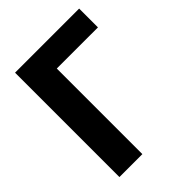

<svg xmlns="http://www.w3.org/2000/svg" viewBox="-203 -811 917 917"><g transform="rotate(-45 256.0 -352.5)"><path d="M61 0V-705H494V-578H216V0Z"/></g></svg>

Font: Nunito Sans 12pt ExtraLight
Style: Weight 830 Width 84 Optical size 12.0 YTLC 445
Weight: 830
Width: 4
Designer: Vernon Adams
Foundry: Vernon Adams
Version: Version 3.101;gftools[0.9.27]